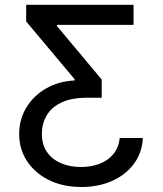

<svg xmlns="http://www.w3.org/2000/svg" viewBox="-20 -562 658 777"><path d="M309.6 194.8Q235.8 194.8 179.2 167.2Q122.6 139.6 90.1 91.1Q57.6 42.5 57.6 -19.5Q57.6 -79.6 87.2 -127.7Q116.7 -175.8 167.5 -204.6Q218.3 -233.4 281.7 -236.3V-241.7L85.9 -475.1V-542.5H520.5V-461.4H210.9V-456.1L391.6 -240.2V-166.5H332.5Q268.1 -166.5 227.3 -146.5Q186.5 -126.5 168 -93.5Q149.4 -60.5 149.4 -20.5Q149.4 23.4 170.2 53.2Q190.9 83 226.8 98.4Q262.7 113.8 307.6 113.8Q351.1 113.8 385 100.1Q418.9 86.4 439.9 60.1Q460.9 33.7 464.4 -3.4H558.1Q554.7 58.1 520.8 102.5Q486.8 147 431.9 170.9Q377 194.8 309.6 194.8Z"/></svg>

Font: Inter 16pt
Style: Regular
Weight: 400
Version: Version 4.001;git-66647c0bb